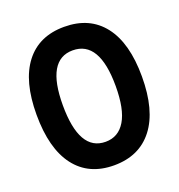

<svg xmlns="http://www.w3.org/2000/svg" viewBox="-129 -808 864 928"><g transform="rotate(-20 303.0 -344.0)"><path d="M302 -579Q167 -579 167 -346Q167 -109 302 -109Q368 -109 403.5 -168Q439 -227 439 -346Q439 -579 302 -579ZM302 -700Q433 -700 503.5 -609Q574 -518 574 -346Q574 -172 503 -80Q432 12 302 12Q172 12 102 -80Q32 -172 32 -346Q32 -518 102 -609Q172 -700 302 -700Z"/></g></svg>

Font: Techna Sans
Style: Regular
Weight: 400
Designer: Carl Enlund
Version: Version 1.003